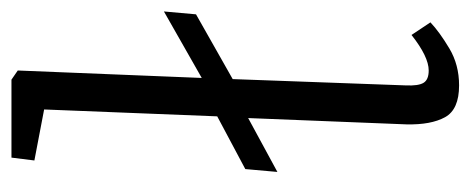

<svg xmlns="http://www.w3.org/2000/svg" viewBox="-263 -544 821 335"><g transform="rotate(-90 147.5 -376.5)"><path d="M166 14Q124 14 110.5 -10.5Q97 -35 98 -78L109 -354L15 -303L20 -359L112 -408L124 -710L35 -727L40 -767H176L192 -756L179 -435L295 -501L290 -445L177 -381L166 -79Q165 -57 170.5 -48Q176 -39 192 -39Q216 -39 254 -69L276 -36Q259 -20 230.5 -3Q202 14 166 14Z"/></g></svg>

Font: Literata 12pt Light
Style: Italic
Weight: 300
Italic angle: -2°
Designer: Latin by Veronika Burian and Jose Scaglione. Greek by Irene Vlachou. Cyrillic by Vera Evstafieva
Foundry: TypeTogether
Version: Version 3.002